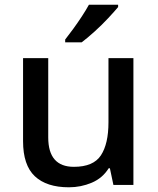

<svg xmlns="http://www.w3.org/2000/svg" viewBox="-20 -786 670 816"><path d="M547 -539V0H462L447 -71H442Q416 -29 370 -9.5Q324 10 273 10Q178 10 128 -37Q78 -84 78 -186V-539H185V-202Q185 -77 294 -77Q377 -77 409 -126Q441 -175 441 -266V-539ZM482 -756Q467 -738 440 -709Q413 -680 382 -652Q351 -624 327 -606H257V-618Q272 -637 291 -663Q310 -689 328 -716.5Q346 -744 358 -766H482Z"/></svg>

Font: Noto Sans Tamil Medium
Style: Regular
Weight: 500
Designer: Jelle Bosma - Monotype Design Team
Foundry: Monotype Imaging Inc.
Version: Version 2.004; ttfautohint (v1.8.4.7-5d5b)